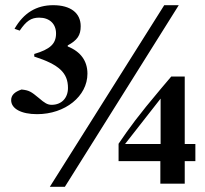

<svg xmlns="http://www.w3.org/2000/svg" viewBox="-20 -708 790 740"><path d="M241 -533C278 -553 291 -572 291 -607C291 -658 252 -688 185 -688C120 -688 71 -658 36 -597L56 -590C81 -627 100 -640 131 -640C171 -640 196 -616 196 -579C196 -539 173 -518 112 -500V-490C208 -459 242 -427 242 -369C242 -330 217 -304 179 -304C163 -304 152 -311 130 -330C100 -355 92 -360 63 -363C36 -354 23 -341 23 -322C23 -289 62 -268 123 -268C231 -268 317 -337 317 -424C317 -473 291 -509 241 -529ZM669 -688H613L172 12H230ZM599 -153H462L599 -328ZM733 -87V-153H692V-413H640L601 -367C510 -259 480 -217 437 -154V-87H598V0H692V-87Z"/></svg>

Font: XITS Math
Style: Bold
Weight: 700
Designer: MicroPress Inc., with final additions and corrections provided by Coen Hoffman, Elsevier (retired)
Version: Version 1.302